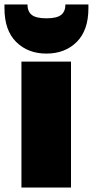

<svg xmlns="http://www.w3.org/2000/svg" viewBox="-21 -840 416 860"><path d="M297 -564V0H75V-564ZM187 -600Q104 -600 51.5 -652Q-1 -704 -1 -803V-820H102Q102 -789 121 -773.5Q140 -758 187 -758Q234 -758 253 -773.5Q272 -789 272 -820H375V-803Q375 -704 322.5 -652Q270 -600 187 -600Z"/></svg>

Font: Poppins Black A&M
Style: Regular
Weight: 900
Designer: Ninad Kale (Devanagari), Jonny Pinhorn (Latin)
Foundry: Indian Type Foundry
Version: 4.004